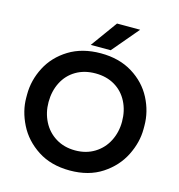

<svg xmlns="http://www.w3.org/2000/svg" viewBox="-136 -1080 1138 1219"><g transform="rotate(15 432.5 -470.5)"><path d="M47 -356V-378Q47 -471 91.5 -557Q136 -643 223.5 -697Q311 -751 433 -751Q554 -751 641.5 -697Q729 -643 773.5 -557Q818 -471 818 -378V-356Q818 -269 774.5 -182Q731 -95 644 -38Q557 19 433 19Q309 19 221.5 -38Q134 -95 90.5 -182Q47 -269 47 -356ZM674 -366Q674 -438 644.5 -496Q615 -554 560.5 -586.5Q506 -619 433 -619Q360 -619 305 -586.5Q250 -554 220.5 -496Q191 -438 191 -366Q191 -297 220.5 -239Q250 -181 305 -147Q360 -113 433 -113Q505 -113 560 -147Q615 -181 644.5 -239Q674 -297 674 -366ZM482 -960H634L487 -786H356Z"/></g></svg>

Font: Sora-SIA SemiBold
Style: Regular
Weight: 600
Designer: Jonathan Barnbrook, Julián Moncada
Foundry: Barnbrook Fonts
Version: Version 2.000